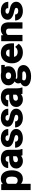

<svg xmlns="http://www.w3.org/2000/svg" viewBox="1970 -2548 792 4773"><g transform="rotate(-90 2366.5 -162.0)"><path d="M28 203H184V-36C214 -10 252 10 306 10C340 10 372 4 398 -10C477 -52 518 -143 518 -259V-270C518 -310 513 -346 504 -379C479 -468 420 -538 305 -538C247 -538 208 -518 177 -487L173 -528H28ZM184 -163V-366C200 -392 223 -408 268 -408C340 -408 362 -345 362 -270V-259C362 -184 341 -119 269 -119C224 -119 200 -135 184 -163Z M564 -152C564 -128 568 -107 578 -87C606 -31 667 10 751 10C808 10 849 -9 879 -38C882 -23 886 -10 894 0H1048V-18C1034 -49 1028 -85 1028 -132V-350C1028 -381 1023 -409 1011 -432C979 -501 908 -538 808 -538C738 -538 680 -518 639 -486C606 -459 576 -418 576 -362V-355H732V-362C732 -399 758 -419 800 -419C849 -419 870 -395 870 -351V-330H815C680 -330 564 -286 564 -152ZM720 -163C720 -213 760 -232 820 -232H870V-156C855 -132 824 -113 782 -113C746 -113 720 -133 720 -163Z M1081 -176C1081 -154 1087 -130 1097 -108C1131 -35 1211 10 1317 10C1386 10 1443 -8 1484 -37C1518 -62 1547 -100 1547 -154C1547 -180 1542 -203 1531 -222C1508 -261 1469 -286 1422 -301C1385 -313 1331 -321 1296 -332C1271 -340 1249 -350 1249 -374C1249 -405 1276 -423 1316 -423C1363 -423 1389 -401 1389 -360V-353H1545V-360C1545 -386 1539 -410 1529 -432C1494 -501 1419 -538 1317 -538C1250 -538 1195 -519 1157 -489C1126 -463 1099 -424 1099 -372C1099 -349 1103 -329 1113 -311C1146 -253 1218 -226 1293 -210C1315 -206 1332 -202 1345 -197C1374 -187 1395 -180 1395 -152C1395 -120 1364 -105 1320 -105C1267 -105 1233 -128 1230 -176V-183H1081Z M1585 -176C1585 -154 1591 -130 1601 -108C1635 -35 1715 10 1821 10C1890 10 1947 -8 1988 -37C2022 -62 2051 -100 2051 -154C2051 -180 2046 -203 2035 -222C2012 -261 1973 -286 1926 -301C1889 -313 1835 -321 1800 -332C1775 -340 1753 -350 1753 -374C1753 -405 1780 -423 1820 -423C1867 -423 1893 -401 1893 -360V-353H2049V-360C2049 -386 2043 -410 2033 -432C1998 -501 1923 -538 1821 -538C1754 -538 1699 -519 1661 -489C1630 -463 1603 -424 1603 -372C1603 -349 1607 -329 1617 -311C1650 -253 1722 -226 1797 -210C1819 -206 1836 -202 1849 -197C1878 -187 1899 -180 1899 -152C1899 -120 1868 -105 1824 -105C1771 -105 1737 -128 1734 -176V-183H1585Z M2093 -152C2093 -128 2097 -107 2107 -87C2135 -31 2196 10 2280 10C2337 10 2378 -9 2408 -38C2411 -23 2415 -10 2423 0H2577V-18C2563 -49 2557 -85 2557 -132V-350C2557 -381 2552 -409 2540 -432C2508 -501 2437 -538 2337 -538C2267 -538 2209 -518 2168 -486C2135 -459 2105 -418 2105 -362V-355H2261V-362C2261 -399 2287 -419 2329 -419C2378 -419 2399 -395 2399 -351V-330H2344C2209 -330 2093 -286 2093 -152ZM2249 -163C2249 -213 2289 -232 2349 -232H2399V-156C2384 -132 2353 -113 2311 -113C2275 -113 2249 -133 2249 -163Z M2606 72C2606 121 2638 153 2672 173C2719 201 2781 214 2857 214C2942 214 3013 191 3062 155C3098 128 3136 86 3136 30C3136 -79 3050 -126 2939 -126H2849C2817 -126 2794 -130 2794 -149C2794 -156 2798 -162 2803 -168C2823 -164 2846 -160 2871 -160C2942 -160 3001 -180 3042 -213C3078 -241 3106 -285 3106 -344V-354C3106 -389 3098 -417 3084 -440H3139L3137 -528H2953C2927 -535 2899 -538 2870 -538C2799 -538 2739 -520 2698 -488C2662 -460 2632 -416 2632 -355V-345C2632 -273 2677 -223 2728 -195C2703 -176 2678 -148 2678 -106C2678 -83 2684 -65 2695 -49C2686 -45 2677 -39 2668 -33C2638 -12 2606 21 2606 72ZM2754 38C2754 17 2764 2 2779 -7C2791 -5 2808 -4 2823 -4H2918C2956 -4 2980 7 2980 36C2980 42 2978 48 2974 54C2955 81 2911 92 2857 92C2805 92 2754 79 2754 38ZM2788 -344V-354C2788 -395 2822 -416 2870 -416C2917 -416 2952 -394 2952 -354V-344C2952 -305 2917 -282 2871 -282C2825 -282 2788 -304 2788 -344Z M3179 -246C3179 -211 3186 -179 3198 -148C3234 -56 3319 10 3449 10C3549 10 3619 -30 3661 -88L3665 -93L3586 -182L3580 -175C3554 -141 3516 -119 3459 -119C3390 -119 3349 -154 3339 -210H3675V-276C3675 -431 3595 -538 3434 -538C3395 -538 3359 -531 3328 -518C3237 -479 3179 -389 3179 -265ZM3341 -322C3349 -371 3375 -409 3433 -409C3490 -409 3521 -379 3521 -326V-322Z M3728 0H3884V-365C3900 -389 3925 -408 3966 -408C4021 -408 4042 -387 4042 -332V0H4198V-334C4198 -456 4151 -538 4024 -538C3961 -538 3912 -513 3878 -478L3875 -528H3728Z M4243 -176C4243 -154 4249 -130 4259 -108C4293 -35 4373 10 4479 10C4548 10 4605 -8 4646 -37C4680 -62 4709 -100 4709 -154C4709 -180 4704 -203 4693 -222C4670 -261 4631 -286 4584 -301C4547 -313 4493 -321 4458 -332C4433 -340 4411 -350 4411 -374C4411 -405 4438 -423 4478 -423C4525 -423 4551 -401 4551 -360V-353H4707V-360C4707 -386 4701 -410 4691 -432C4656 -501 4581 -538 4479 -538C4412 -538 4357 -519 4319 -489C4288 -463 4261 -424 4261 -372C4261 -349 4265 -329 4275 -311C4308 -253 4380 -226 4455 -210C4477 -206 4494 -202 4507 -197C4536 -187 4557 -180 4557 -152C4557 -120 4526 -105 4482 -105C4429 -105 4395 -128 4392 -176V-183H4243Z"/></g></svg>

Font: Asimov Pro
Style: Blk
Weight: 900
Designer: Google
Version: Version 2.000980; 2014